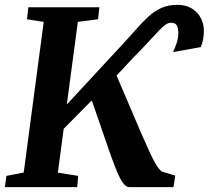

<svg xmlns="http://www.w3.org/2000/svg" viewBox="-23 -773 862 793"><path d="M-3 0 3.5 -46.5 75 -60.5 157.5 -682.5 88.5 -693.5 94 -743H387.5L382 -693.5L298.5 -682.5L253 -341.5L472.5 -578.5Q508.5 -617 536.5 -649Q564.5 -681 589.8 -704.2Q615 -727.5 643.5 -740.2Q672 -753 709.5 -753Q745 -753 769.2 -738Q793.5 -723 806.2 -698.8Q819 -674.5 819 -646.5Q819 -627 816 -611.2Q813 -595.5 806.5 -578.5L692 -558Q700 -576 706.8 -596Q713.5 -616 713.5 -637.5Q713.5 -658 707 -668.5Q700.5 -679 683 -679Q672 -679 660.8 -671.2Q649.5 -663.5 633.5 -646.8Q617.5 -630 592.8 -603Q568 -576 530.5 -538L458.5 -461L556.5 -231.5Q573 -194 585.8 -165.2Q598.5 -136.5 609 -116Q619.5 -95.5 628.2 -83Q637 -70.5 644.5 -65L701 -47.5L693.5 0H511Q500.5 -0.5 491.8 -9.5Q483 -18.5 474 -35Q465 -51.5 455.8 -75Q446.5 -98.5 435.5 -128.5L356 -358.5L240 -241L216 -60L300 -46.5L296 0Z"/></svg>

Font: Merriweather
Style: Bold Italic
Weight: 700
Italic angle: -7.8°
Version: Version 2.101